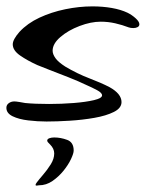

<svg xmlns="http://www.w3.org/2000/svg" viewBox="-23 -369 472 602"><path d="M123 12Q95 12 65.5 8.5Q36 5 16.5 -4.5Q-3 -14 -3 -31Q-3 -40 4.5 -45.5Q12 -51 22 -51Q27 -51 39 -49Q51 -47 56 -46Q86 -43 131 -43Q170 -43 208 -46Q246 -49 271.5 -55Q297 -61 297 -70Q297 -78 281 -86.5Q265 -95 251 -101Q224 -114 191 -127Q158 -140 130.5 -150.5Q103 -161 94 -165Q63 -179 40 -195Q17 -211 17 -230Q17 -245 38 -269Q63 -296 100.5 -313.5Q138 -331 181.5 -340Q225 -349 267 -349Q299 -349 327.5 -344Q356 -339 377 -329Q391 -322 402.5 -311.5Q414 -301 414 -293Q414 -287 408.5 -284Q403 -281 395 -281Q391 -281 387.5 -281.5Q384 -282 381 -283Q360 -291 338 -296Q316 -301 293 -301Q262 -301 226.5 -287.5Q191 -274 166.5 -253Q142 -232 142 -210Q142 -199 151 -186.5Q160 -174 182 -160Q219 -138 257 -123.5Q295 -109 320 -96Q358 -75 358 -49Q358 -30 334 -18Q310 -6 273 0.5Q236 7 195.5 9.5Q155 12 123 12ZM92 213Q85 213 92 203.5Q99 194 112 179Q125 164 136 146.5Q147 129 147 112Q147 97 134 84Q125 76 125 72Q125 67 131.5 64.5Q138 62 147 62Q167 62 187.5 69.5Q208 77 208 103Q208 112 199.5 130Q191 148 176 166.5Q161 185 141.5 198.5Q122 212 99 212Z"/></svg>

Font: Grechen Fuemen
Style: Regular
Weight: 400
Designer: Robert E. Leuschke
Foundry: Robert E. Leuschke
Version: Version 1.010; ttfautohint (v1.8.3)